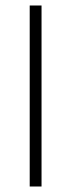

<svg xmlns="http://www.w3.org/2000/svg" viewBox="-20 -678 259 698"><path d="M131 -658V0H88V-658Z"/></svg>

Font: Noto Sans Oriya ExtraLight
Style: Regular
Weight: 250
Version: Version 2.003